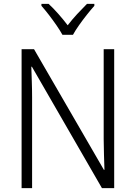

<svg xmlns="http://www.w3.org/2000/svg" viewBox="-20 -967 698 987"><path d="M567 0H504L144 -624H141Q142 -587 143.5 -548Q145 -509 145 -466V0H91V-714H155L514 -94H517Q516 -128 514.5 -171.5Q513 -215 513 -251V-714H567ZM301 -788Q289 -810 270 -837.5Q251 -865 230.5 -891.5Q210 -918 193 -937V-947H230Q254 -925 280 -895.5Q306 -866 328 -837Q351 -867 376 -894Q401 -921 427 -947H465V-937Q447 -917 426 -890.5Q405 -864 386 -837Q367 -810 355 -788Z"/></svg>

Font: Noto Sans Lao UI SemCond Light
Style: Regular
Weight: 300
Width: 4
Designer: Monotype Design Team
Foundry: Monotype Imaging Inc.
Version: Version 2.000; ttfautohint (v1.8.4.7-5d5b)